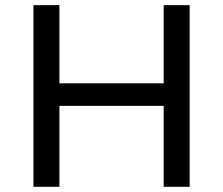

<svg xmlns="http://www.w3.org/2000/svg" viewBox="-20 -720 860 740"><path d="M108.9 0V-700.2H209V-398.9H610.8V-700.2H710.9V0H610.8V-312H209V0Z"/></svg>

Font: Montserrat Medium
Style: Regular
Weight: 500
Designer: Julieta Ulanovsky
Foundry: Julieta Ulanovsky
Version: Version 7.200